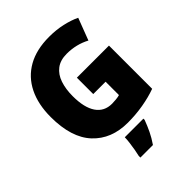

<svg xmlns="http://www.w3.org/2000/svg" viewBox="-262 -856 1210 1210"><g transform="rotate(-45 343.0 -251.5)"><path d="M339 -418H625V-33Q570 -13 503.5 -1.5Q437 10 366 10Q220 10 133.5 -82.5Q47 -175 47 -359Q47 -472 87.5 -554Q128 -636 206 -680Q284 -724 397 -724Q460 -724 515.5 -711.5Q571 -699 612 -679L556 -532Q485 -570 400 -570Q343 -570 307 -542.5Q271 -515 254.5 -466Q238 -417 238 -354Q238 -252 274.5 -198.5Q311 -145 380 -145Q396 -145 416 -147Q436 -149 449 -153V-272H339ZM453 72Q438 112 421 147.5Q404 183 378 221H266V207Q271 187 275.5 160.5Q280 134 283.5 107Q287 80 287 61H453Z"/></g></svg>

Font: Noto Sans Myanmar SemiCondensed Black
Style: Regular
Weight: 900
Width: 4
Designer: Monotype Design Team
Foundry: Monotype Imaging Inc.
Version: Version 2.107; ttfautohint (v1.8.4.7-5d5b)